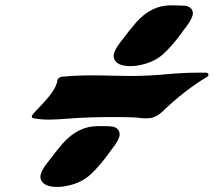

<svg xmlns="http://www.w3.org/2000/svg" viewBox="-20 -741 814 731"><path d="M166 -285.6Q133.3 -285.6 106.4 -291Q101.1 -293 101.1 -297.4Q101.1 -298.8 101.6 -300.3Q103.5 -306.2 133.3 -336.4Q186.5 -391.1 195.8 -423.3Q197.8 -429.2 198.7 -435.5Q200.2 -441.9 205.6 -444.8Q209 -447.8 213.9 -448.7Q266.6 -454.1 335.4 -454.1Q375.5 -454.1 415 -452.6L489.7 -451.7Q552.2 -452.6 615.5 -458.5Q678.7 -464.4 739.7 -464.4H765.1Q769.5 -463.9 772 -460.9Q773.9 -459 773.9 -456.1L773.4 -454.1Q772.5 -451.2 768.1 -448.2Q683.1 -397.9 596.7 -314.5Q574.2 -294.4 552.7 -291.5Q543.5 -290.5 533.7 -290.5Q521.5 -290.5 508.8 -292.5Q485.8 -295.4 411.6 -295.4Q314 -295.4 235.4 -289.1Q201.7 -286.1 166 -285.6ZM198.2 -29.3Q143.6 -29.3 134.8 -60.1Q133.8 -63.5 133.8 -66.9Q133.8 -72.3 135.7 -78.6Q140.1 -94.2 155.3 -114.7Q197.3 -170.4 218.8 -194.8Q277.3 -260.7 351.1 -260.7H380.9Q391.1 -260.7 406.2 -259.3Q421.4 -257.8 431.2 -245.6Q435.5 -238.3 435.5 -230Q435.5 -225.6 434.1 -220.2Q428.7 -201.7 405.3 -172.4L398.4 -163.1Q361.3 -109.9 322.8 -75Q284.2 -40 220.2 -30.8Q209 -29.3 198.2 -29.3ZM476.6 -489.3Q422.4 -489.3 413.6 -520Q412.6 -523.4 412.6 -527.3Q412.6 -532.7 414.6 -538.6Q418.9 -554.2 434.1 -574.7Q476.1 -630.4 497.6 -654.8Q555.7 -720.7 629.4 -720.7L659.7 -720.2Q669.4 -720.2 684.8 -719Q700.2 -717.8 710 -705.6Q714.4 -698.7 714.4 -690.9Q714.4 -685.5 712.4 -680.2Q707 -661.6 683.6 -632.3L676.8 -623Q639.6 -569.8 601.1 -534.9Q562.5 -500 498.5 -490.7Q487.3 -489.3 476.6 -489.3Z"/></svg>

Font: Weird Comic
Style: Italic
Weight: 400
Italic angle: -16°
Designer: GGBotNet
Foundry: GGBotNet
Version: 0.80